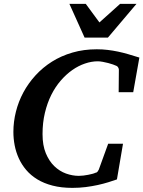

<svg xmlns="http://www.w3.org/2000/svg" viewBox="-20 -937 727 974"><path d="M655.8 -469.2H582L583 -581.1Q584 -586.9 579.8 -594.2Q575.7 -601.6 567.9 -604Q564 -606 553.2 -609.9Q542.5 -613.8 529.1 -617.2Q515.6 -620.6 501.5 -623.3Q487.3 -626 476.1 -626Q444.3 -626 411.1 -614.7Q377.9 -603.5 346.9 -581.8Q315.9 -560.1 288.3 -528.3Q260.7 -496.6 240.2 -455.6Q219.7 -414.6 207.8 -364.7Q195.8 -314.9 195.8 -256.8Q195.8 -199.7 212.4 -159.7Q229 -119.6 255.6 -94Q282.2 -68.4 314.9 -56.6Q347.7 -44.9 379.9 -44.9Q390.6 -44.9 403.3 -46.4Q416 -47.9 427.7 -50.3Q439.5 -52.7 449 -55.2Q458.5 -57.6 462.9 -60.1Q470.7 -61 474.6 -65.9Q478.5 -70.8 481 -76.2L528.8 -208H604L573.2 -26.9Q554.2 -20 529.5 -12.5Q504.9 -4.9 476.1 1.5Q447.3 7.8 414.8 12Q382.3 16.1 347.2 16.1Q291 16.1 246.8 4.6Q202.6 -6.8 169.4 -27.1Q136.2 -47.4 113 -74.7Q89.8 -102.1 75.4 -133.8Q61 -165.5 54.4 -199.7Q47.9 -233.9 47.9 -268.1Q47.9 -319.3 60.8 -370.6Q73.7 -421.9 98.6 -468.3Q123.5 -514.6 160.2 -554.7Q196.8 -594.7 243.7 -624.3Q290.5 -653.8 347.7 -670.4Q404.8 -687 471.2 -687Q500 -687 526.1 -683.8Q552.2 -680.7 578.1 -675.3Q604 -669.9 630.6 -662.1Q657.2 -654.3 687 -645ZM527.3 -746.1H409.2L332 -917.5H415L484.4 -823.2L589.4 -917.5H672.4Z"/></svg>

Font: Charis SIL Afr
Style: Bold Italic
Weight: 700
Italic angle: -11°
Foundry: SIL International
Version: Version 5.000